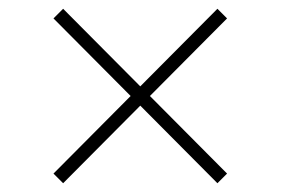

<svg xmlns="http://www.w3.org/2000/svg" viewBox="-20 -524 640 438"><path d="M300 -283 124 -106 102 -128 278 -305 102 -482 124 -504 300 -327 476 -504 498 -482 322 -305 498 -128 476 -106Z"/></svg>

Font: IBM Plex Sans ExtLt
Style: Regular
Weight: 200
Designer: Mike Abbink, Paul van der Laan, Pieter van Rosmalen
Foundry: Bold Monday
Version: Version 3.005